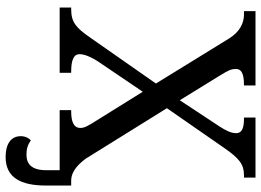

<svg xmlns="http://www.w3.org/2000/svg" viewBox="-146 -608 951 700"><g transform="rotate(90 330.0 -258.5)"><path d="M657 -42H639C614 -42 588 -56 559 -95L375 -391L520 -600C558 -655 580 -672 619 -672H628V-714H409V-672H412C443 -672 466 -667 466 -643C466 -625 456 -605 441 -582L346 -438L256 -584C234 -619 232 -629 232 -643C232 -659 243 -672 289 -672H292V-714H21V-672H34C64 -672 96 -657 120 -619L285 -351L118 -112C82 -60 62 -42 14 -42H8V0H246V-42H243C199 -42 178 -51 178 -73C178 -94 193 -122 204 -139L315 -303L414 -144C442 -100 447 -90 447 -75C447 -53 427 -42 387 -42H382V0H601V49C601 104 577 121 544 121C522 121 508 116 492 105C483 114 477 126 477 142C477 178 506 197 553 197C628 197 657 142 657 49Z"/></g></svg>

Font: Noto Serif Thai
Style: Regular
Weight: 400
Designer: Monotype Design Team
Foundry: Monotype Imaging Inc.
Version: Version 1.901